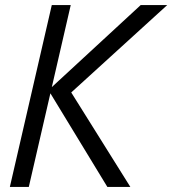

<svg xmlns="http://www.w3.org/2000/svg" viewBox="-20 -740 682 760"><path d="M19 0 185 -720H260L94 0ZM161 -373 537 -720H642L262 -374ZM405 0 175 -378 262 -374 496 0Z"/></svg>

Font: Instrument Sans SemiCondensed
Style: Italic
Weight: 400
Width: 4
Italic angle: -13°
Designer: Rodrigo Fuenzalida
Foundry: fragTYPE
Version: Version 1.000;gftools[0.9.28]